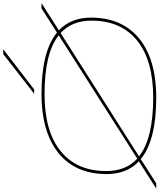

<svg xmlns="http://www.w3.org/2000/svg" viewBox="82 -1072 1000 1205"><g transform="rotate(-90 582.5 -470.0)"><path d="M572 10Q304 10 186 -87L34 10H1L172 -99Q92 -174 92 -302Q92 -432 151 -523Q210 -614 322.5 -662Q435 -710 594 -710Q862 -710 980 -613L1132 -710H1165L994 -601Q1074 -526 1074 -398Q1074 -269 1015 -177.5Q956 -86 844 -38Q732 10 572 10ZM111 -304Q111 -180 189 -109L963 -602Q851 -691 594 -691Q361 -691 236 -590Q111 -489 111 -304ZM572 -9Q805 -9 930 -110Q1055 -211 1055 -396Q1055 -519 977 -590L203 -98Q316 -9 572 -9ZM596 -756 845 -950H875L623 -756Z"/></g></svg>

Font: Georama Extra Expanded Thin
Style: Italic
Weight: 100
Width: 8
Italic angle: -9°
Designer: Jean-Baptiste Levee
Foundry: Production Type
Version: Version 1.000